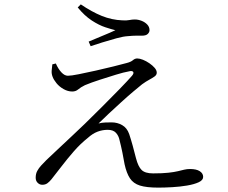

<svg xmlns="http://www.w3.org/2000/svg" viewBox="-20 -829 1040 877"><path d="M703 28Q649 28 619 18.5Q589 9 573.5 -14.5Q558 -38 549 -79Q545 -103 539 -132.5Q533 -162 526 -189Q522 -209 509.5 -222.5Q497 -236 472 -236Q448 -236 425.5 -227.5Q403 -219 381 -199Q347 -172 317 -137.5Q287 -103 261 -69Q235 -35 215 -10Q206 1 196.5 8Q187 15 173 15Q161 15 152 6Q143 -3 143 -17Q143 -35 150 -48Q157 -61 168 -73Q179 -85 192 -98Q213 -118 244.5 -147.5Q276 -177 309 -208Q342 -239 368 -264Q406 -301 447.5 -342.5Q489 -384 525.5 -421.5Q562 -459 583 -483Q593 -495 588 -501Q583 -507 569 -503Q546 -499 510 -488Q474 -477 435.5 -464.5Q397 -452 368 -440Q348 -430 337 -420.5Q326 -411 310 -411Q290 -411 270.5 -422Q251 -433 238 -449Q225 -465 220 -479Q215 -492 216 -506Q217 -520 219 -535L235 -539Q246 -514 260.5 -498.5Q275 -483 290 -483Q305 -483 340 -490Q375 -497 417.5 -506.5Q460 -516 498 -525.5Q536 -535 558 -541Q578 -546 587 -554Q596 -562 607 -562Q618 -562 633 -556Q648 -550 662.5 -540Q677 -530 686.5 -519Q696 -508 696 -497Q696 -487 686.5 -480Q677 -473 662 -465Q647 -457 629 -444Q614 -432 588.5 -410.5Q563 -389 534 -362.5Q505 -336 477.5 -310.5Q450 -285 430 -265Q445 -269 461.5 -269.5Q478 -270 490 -270Q516 -270 538 -257.5Q560 -245 570 -217Q578 -193 586 -164Q594 -135 601 -107Q611 -68 627 -52.5Q643 -37 679 -37Q722 -37 749 -40Q776 -43 792.5 -47Q809 -51 821.5 -54Q834 -57 848 -57Q877 -57 892.5 -47Q908 -37 908 -21Q908 -6 887.5 3.5Q867 13 834.5 18.5Q802 24 766.5 26Q731 28 703 28ZM385 -639Q415 -652 449.5 -666Q484 -680 507 -691Q490 -695 461 -704.5Q432 -714 399 -735.5Q366 -757 335 -795L349 -809Q399 -775 444.5 -756.5Q490 -738 539 -736Q560 -735 571.5 -737.5Q583 -740 596 -740Q611 -740 626.5 -734Q642 -728 652.5 -717Q663 -706 663 -691Q663 -682 655 -674Q647 -666 628 -666Q614 -666 600 -666Q586 -666 566 -664Q544 -663 511.5 -654Q479 -645 446.5 -635Q414 -625 394 -618Z"/></svg>

Font: Noto Serif SC
Style: Regular
Weight: 400
Designer: Ryoko NISHIZUKA 西塚涼子 (kana & ideographs); Frank Grießhammer (Latin, Greek & Cyrillic); Wenlong ZHANG 张文龙 (bopomofo); San
Foundry: Adobe
Version: Version 2.002-H1;hotconv 1.1.0;makeotfexe 2.6.0